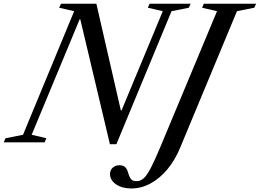

<svg xmlns="http://www.w3.org/2000/svg" viewBox="-86 -782 1427 1055"><path d="M518 10.5 355 -676.5H352L88 -41.5L168.5 -22.5L159.5 0H-65.5L-55.5 -22.5L40.5 -41.5L321.5 -720.5L239 -739.5L249.5 -761.5H443.5L578 -175.5H582L808.5 -720.5L726.5 -739.5L736 -761.5H961.5L951.5 -739.5L856.5 -720.5L553.5 10.5ZM636.5 253.5Q600.5 253.5 574 242.8Q547.5 232 533 214.2Q518.5 196.5 518.5 175.5Q518.5 151.5 534 138.8Q549.5 126 569 126Q590 126 600 134.8Q610 143.5 614.5 156.5Q619 169.5 623.2 182.8Q627.5 196 636.5 204.8Q645.5 213.5 665 213.5Q686.5 213.5 704.5 196.8Q722.5 180 743.5 139.2Q764.5 98.5 794.5 27L1106.5 -720.5L1024.5 -739.5L1034 -761.5H1321.5L1311 -739.5L1216 -720.5L905 27Q876.5 97 834.2 147.8Q792 198.5 741.2 226Q690.5 253.5 636.5 253.5Z"/></svg>

Font: Libre Caslon Text
Style: Italic
Weight: 400
Italic angle: -22.583°
Designer: Pablo Impallari, Rodrigo Fuenzalida, Katja Schimmel
Foundry: Pablo Impallari, Rodrigo Fuenzalida
Version: Version 2.000